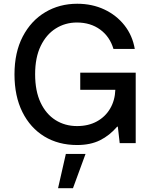

<svg xmlns="http://www.w3.org/2000/svg" viewBox="-20 -756 789 1014"><path d="M387.1 9.9Q288.7 9.9 214.3 -35.3Q139.9 -80.6 98.2 -164.4Q56.5 -248.2 56.5 -363.3Q56.5 -479.4 100.1 -563Q143.8 -646.7 218.9 -691.4Q294 -736.2 387.8 -736.2Q466.6 -736.2 530.9 -706Q595.2 -675.8 637.4 -622.2Q679.7 -568.5 691.8 -497.5H579.2Q560 -562.5 509.1 -599.8Q458.1 -637.1 386 -637.1Q324.6 -637.1 274.5 -605.6Q224.4 -574.2 195 -513.3Q165.5 -452.4 165.5 -364Q165.5 -275.6 194.2 -214.5Q223 -153.4 273.1 -121.8Q323.2 -90.2 387.1 -90.2Q446.7 -90.2 491.5 -114.7Q536.2 -139.2 561.6 -182.4Q587 -225.5 589.1 -281.6H403.8V-372.2H696.7V0H612.2L602.3 -87H598.7Q558.9 -40.5 508.3 -15.3Q457.7 9.9 387.1 9.9ZM286.6 237.9 327.8 56.8H431.8L365.4 237.9Z"/></svg>

Font: Inter Zeller Medium
Style: Regular
Weight: 500
Designer: Rasmus Andersson; Joe Bland
Foundry: zeller
Version: Version 3.015;git-dec3a8cb1